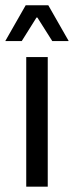

<svg xmlns="http://www.w3.org/2000/svg" viewBox="-31 -703 278 723"><path d="M148.8 0H67.8V-488.2H148.8ZM-10.7 -549.2 65.7 -683.1H150.9L227.3 -549.2V-548.4H165.8L109.8 -636.9H106.4L50.9 -548.4H-10.7Z"/></svg>

Font: Anek Malayalam Medium
Style: Regular
Weight: 500
Designer: Maithili Shingre (Malayalam) & Yesha Goshar (Latin)
Foundry: Ek Type
Version: Version 1.003